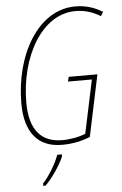

<svg xmlns="http://www.w3.org/2000/svg" viewBox="-62 -768 655 1032"><g transform="rotate(-5 265.5 -252.0)"><path d="M249 10C306 10 356 -1 401 -19L471 -351H316L310 -326H439L378 -38C343 -24 299 -15 252 -15C142 -15 77 -82 77 -233C77 -475 198 -700 383 -700C436 -700 479 -684 517 -661L531 -683C492 -706 447 -725 384 -725C182 -725 50 -491 50 -231C50 -73 120 10 249 10ZM129 208V221H141C179 184 225 116 243 72V61H218C202 109 159 177 129 208Z"/></g></svg>

Font: Noto Sans Condensed Thin
Style: Italic
Weight: 100
Width: 3
Italic angle: -12°
Designer: Monotype Design Team
Foundry: Monotype Imaging Inc.
Version: Version 2.013